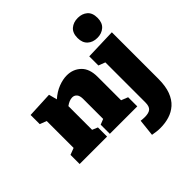

<svg xmlns="http://www.w3.org/2000/svg" viewBox="-260 -1024 1484 1484"><g transform="rotate(-45 482.5 -282.0)"><path d="M21 0V-100L76 -121V-415L21 -436V-536L232 -546L250 -478Q294 -517 342.5 -536Q391 -555 435 -555Q503 -555 549.5 -511Q596 -467 596 -378V-122L651 -100V0H351V-100L396 -118V-336Q396 -372 381.5 -388.5Q367 -405 344 -405Q313 -405 276 -378V-119L321 -100V0ZM660 245Q638 245 618.5 242.5Q599 240 576 236L591 97Q615 100 634 100Q678 100 697.5 83Q717 66 717 23V-415L662 -436V-536L917 -544V-36Q917 45 896.5 99Q876 153 840 185Q804 217 757.5 231Q711 245 660 245ZM808 -592Q759 -592 728.5 -620Q698 -648 698 -700Q698 -755 729.5 -782Q761 -809 809 -809Q856 -809 887 -782.5Q918 -756 918 -701Q918 -647 886.5 -619.5Q855 -592 808 -592Z"/></g></svg>

Font: Bitter Black
Style: Regular
Weight: 900
Designer: Sol Matas, and Bitter project Authors
Foundry: Sol Matas
Version: Version 2.001